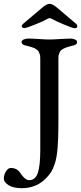

<svg xmlns="http://www.w3.org/2000/svg" viewBox="-89 -793 425 1006"><path d="M40 -646Q25 -646 25 -656Q25 -662 32 -668L130 -751Q155 -773 171 -773Q187 -773 212 -751L310 -668Q316 -663 316 -656Q316 -645 302 -645Q293 -645 247.5 -664Q202 -683 181 -695Q171 -701 161 -695Q141 -683 95 -664.5Q49 -646 40 -646ZM217 -481V-140Q217 -65 212.5 -14.5Q208 36 198 65Q188 94 180 106.5Q172 119 157 136Q105 193 25 193Q-20 193 -44.5 177Q-69 161 -69 143Q-69 123 -57.5 105Q-46 87 -33 87Q0 87 17 113Q42 151 64 151Q97 151 109.5 112Q122 73 122 -6V-481Q122 -491 121.5 -498.5Q121 -506 118 -512Q115 -518 113.5 -522.5Q112 -527 106 -531Q100 -535 98 -537Q96 -539 86.5 -542.5Q77 -546 74 -547Q71 -548 57.5 -551.5Q44 -555 40 -556Q24 -561 24 -573Q24 -581 35 -586Q46 -591 59 -591Q79 -591 115.5 -588.5Q152 -586 170 -586Q188 -586 225.5 -588.5Q263 -591 280 -591Q293 -591 304 -586Q315 -581 315 -573Q315 -561 300 -556Q295 -555 282.5 -551.5Q270 -548 266.5 -547Q263 -546 253.5 -542.5Q244 -539 241.5 -537Q239 -535 233 -531Q227 -527 225.5 -522.5Q224 -518 221 -512Q218 -506 217.5 -498.5Q217 -491 217 -481Z"/></svg>

Font: EB Garamond 08
Style: Regular
Weight: 400
Version: Version 0.016 ; ttfautohint (v1.5)